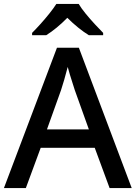

<svg xmlns="http://www.w3.org/2000/svg" viewBox="-20 -1054 694 981"><path d="M540 -93 464 -299H188L112 -93H0L271 -810H383L653 -93ZM362 -594Q359 -605 351.5 -627Q344 -649 337 -673Q330 -697 326 -712Q318 -681 308 -646Q298 -611 292 -594L220 -393H434ZM382 -1034Q395 -1012 417.5 -984.5Q440 -957 464.5 -930.5Q489 -904 507 -886V-874H434Q408 -890 379.5 -913Q351 -936 324 -963Q270 -908 216 -874H144V-886Q163 -905 186.5 -931Q210 -957 232 -984.5Q254 -1012 268 -1034Z"/></svg>

Font: Noto Sans Kannada UI Medium
Style: Regular
Weight: 500
Designer: Jelle Bosma - Monotype Design Team
Foundry: Monotype Imaging Inc.
Version: Version 2.005; ttfautohint (v1.8.4.7-5d5b)